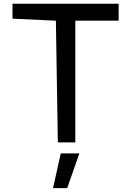

<svg xmlns="http://www.w3.org/2000/svg" viewBox="-20 -747 688 1007"><path d="M273.1 -638.5 283.4 0H375V-638.5H602.3V-727.3H45.5V-649.1ZM258.2 239.7H332.4L396.3 57.5H298.7Z"/></svg>

Font: Inter 465
Style: Regular
Weight: 400
Designer: Rasmus Andersson
Foundry: rsms
Version: Version 3.019;Glyphs 3.1.2 (3151)